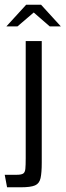

<svg xmlns="http://www.w3.org/2000/svg" viewBox="-21 -794 278 814"><path d="M9 0 -1 -53H50Q69 -53 77 -58Q85 -63 86.5 -78Q88 -93 88 -124V-620H156V-104Q156 -62 151 -39Q146 -16 127.5 -8Q109 0 68 0ZM6 -682 90 -774H153L237 -682H190L122 -741L53 -682Z"/></svg>

Font: Smooch Sans Medium
Style: Regular
Weight: 500
Designer: Robert E. Leuschke
Foundry: Robert E. Leuschke
Version: Version 1.010; ttfautohint (v1.8.3)